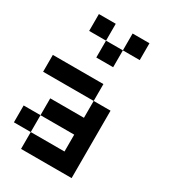

<svg xmlns="http://www.w3.org/2000/svg" viewBox="-235 -1117 1096 1233"><g transform="rotate(30 312.5 -500.0)"><path d="M0 -125V-250H125V-125ZM0 -500V-625H375V-500ZM250 -875H125V-1000H250ZM250 -750V-875H375V-750ZM500 0H125V-125H375V-250H125V-375H375V-500H500ZM500 -875H375V-1000H500Z"/></g></svg>

Font: Galmuri7 Regular
Style: Regular
Weight: 400
Designer: Lee Minseo (quiple)
Version: Version 2.399;hotconv 1.1.1;makeotfexe 2.6.0 DEVELOPMENT